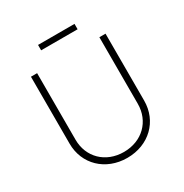

<svg xmlns="http://www.w3.org/2000/svg" viewBox="-199 -1032 1146 1197"><g transform="rotate(-30 373.5 -433.0)"><path d="M597.7 -727.3V-248.2C597.7 -122.9 505.3 -30.9 373.6 -30.9C241.8 -30.9 149.5 -122.9 149.5 -248.2V-727.3H105.1V-245.7C104.8 -98 217.3 11.7 373.6 11.7C530.2 11.7 642 -97.7 642 -245.7V-727.3ZM505 -876.8H242.5V-838.1H505Z"/></g></svg>

Font: Karasuma Gothic
Style: Thin
Weight: 200
Designer: Rasmus Andersson / Ryoko Ishizuka
Foundry: rsms
Version: Version 1.00